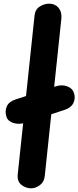

<svg xmlns="http://www.w3.org/2000/svg" viewBox="-20 -1024 426 1044"><path d="M148.5 0Q121 0 96.8 -18.5Q72.5 -37 76.5 -76.5L168 -940.5Q171.5 -973 196.2 -988.5Q221 -1004 247 -1004Q279.5 -1004 298.5 -981Q317.5 -958 313.5 -921L223.5 -67.5Q220 -34.5 196.8 -17.2Q173.5 0 148.5 0ZM15 -389.5Q5.5 -418.5 16.8 -445Q28 -471.5 64 -483L281.5 -554Q316 -565.5 345.5 -554.5Q375 -543.5 383 -516Q391 -489 379 -463.8Q367 -438.5 332.5 -427L114.5 -356Q83.5 -346 53.2 -355.2Q23 -364.5 15 -389.5Z"/></svg>

Font: Edu NSW ACT Hand
Style: Regular
Weight: 400
Designer: Tina and Corey Anderson, Eben Sorkin, Mirko Velimirovic
Foundry: Sorkin Type Co.
Version: Version 2.000